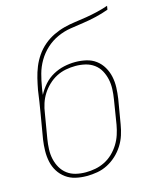

<svg xmlns="http://www.w3.org/2000/svg" viewBox="-112 -812 724 896"><g transform="rotate(-15 250.0 -363.5)"><path d="M196 8Q168 8 142 2Q116 -4 95.5 -19Q75 -34 61.5 -55.5Q48 -77 42.5 -102.5Q37 -128 37.5 -155.5Q38 -183 42 -210L62 -328Q67 -356 71 -383.5Q75 -411 79 -439Q84 -466 90.5 -493Q97 -520 107.5 -546Q118 -572 134.5 -596Q151 -620 173.5 -639Q196 -658 222 -670.5Q248 -683 275 -690Q302 -697 329 -700.5Q356 -704 383.5 -708.5Q411 -713 438.5 -719.5Q466 -726 492 -735L489 -717Q459 -706 427 -698.5Q395 -691 363.5 -686.5Q332 -682 300 -677Q268 -672 237 -658Q206 -644 181 -621Q156 -598 139 -569Q122 -540 113.5 -508.5Q105 -477 100 -446Q98 -437 97 -428Q96 -419 95 -411Q108 -436 127.5 -458Q147 -480 172.5 -494Q198 -508 225.5 -514Q253 -520 280 -520Q307 -520 333 -514Q359 -508 379 -493Q399 -478 412 -456Q425 -434 430.5 -408.5Q436 -383 435 -356Q434 -329 430 -302L410 -184Q406 -159 398 -134Q390 -109 375.5 -86Q361 -63 341 -44.5Q321 -26 297 -13.5Q273 -1 247 3.5Q221 8 196 8ZM196 -10Q219 -10 242.5 -14.5Q266 -19 288 -30Q310 -41 328 -58.5Q346 -76 359 -97Q372 -118 379.5 -141Q387 -164 391 -187L410 -305Q414 -329 415 -353.5Q416 -378 411 -401Q406 -424 395 -444Q384 -464 365.5 -477.5Q347 -491 324 -496.5Q301 -502 276 -502Q253 -502 229.5 -497.5Q206 -493 184.5 -482Q163 -471 144.5 -453.5Q126 -436 113 -415.5Q100 -395 92.5 -372Q85 -349 82 -326L62 -207Q58 -183 57 -158.5Q56 -134 61 -111Q66 -88 77.5 -68Q89 -48 107 -34.5Q125 -21 148 -15.5Q171 -10 196 -10Z"/></g></svg>

Font: Iosevka Term Curly Th Obl
Style: Regular
Weight: 100
Italic angle: -9°
Designer: Belleve Invis
Foundry: Belleve Invis
Version: Version 32.3.0